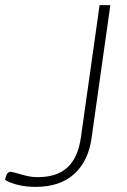

<svg xmlns="http://www.w3.org/2000/svg" viewBox="-51 -720 498 750"><path d="M-31 -17Q-26 -49 -9 -49Q-6 -49 16 -43Q40 -36 57.5 -32Q75 -28 96 -28Q172 -28 213 -66.5Q254 -105 265 -183L338 -700H380L307 -183Q295 -92 239.5 -41Q184 10 88 10Q49 10 18 2Q-13 -6 -31 -17Z"/></svg>

Font: Krub ExtraLight
Style: Italic
Weight: 275
Italic angle: -8°
Designer: Ekaluck Peanpanawate
Foundry: Cadson Demak Co.,Ltd.
Version: Version 1.000; ttfautohint (v1.6)